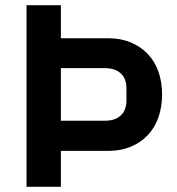

<svg xmlns="http://www.w3.org/2000/svg" viewBox="-20 -718 681 738"><path d="M82 0V-698H214V-571H396Q444 -571 482.5 -555Q521 -539 548 -510.5Q575 -482 589 -442.5Q603 -403 603 -355Q603 -307 589 -267Q575 -227 548 -198.5Q521 -170 482.5 -154Q444 -138 396 -138H214V0ZM214 -254H384Q422 -254 444 -274Q466 -294 466 -332V-378Q466 -416 444 -436Q422 -456 384 -456H214Z"/></svg>

Font: IBM Plex Sans Thai SmBld
Style: Regular
Weight: 600
Designer: Mike Abbink, Paul van der Laan, Pieter van Rosmalen, Ben Mitchell, Mark Frömberg
Foundry: Bold Monday
Version: Version 1.2